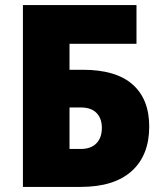

<svg xmlns="http://www.w3.org/2000/svg" viewBox="-20 -734 642 754"><path d="M70 0V-714H516V-562H253V-460H306Q435 -460 500.5 -402.5Q566 -345 566 -237Q566 -124 497 -62Q428 0 297 0ZM253 -149H297Q337 -149 358.5 -171Q380 -193 380 -232Q380 -269 359 -290.5Q338 -312 297 -312H253Z"/></svg>

Font: Noto Sans SemiCondensed Black
Style: Regular
Weight: 900
Width: 4
Designer: Monotype Design Team
Foundry: Monotype Imaging Inc.
Version: Version 2.013; ttfautohint (v1.8.4.7-5d5b)